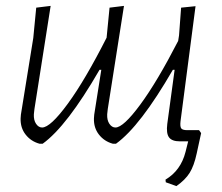

<svg xmlns="http://www.w3.org/2000/svg" viewBox="-20 -480 755 652"><path d="M152 -460 97 -110 95 -92Q94 -72 102.5 -59.5Q111 -47 123 -47Q151 -47 210 -127.5Q269 -208 342 -352L352 -454L401 -460L346 -110L344 -92Q343 -72 351.5 -59.5Q360 -47 372 -47Q399 -47 456.5 -125Q514 -203 585 -341L588 -360L595 -454L644 -459L593 -68Q591 -50 595.5 -44Q600 -38 616 -38H656L663 -28L648 41Q639 83 624 107Q609 131 579 152L543 139L542 130Q594 99 610 36L619 0H591Q564 0 554 -13.5Q544 -27 548 -59L573 -243H567Q456 -51 374 8H363Q334 0 316 -23Q298 -46 299 -78L300 -91L324 -243H318Q207 -51 125 8H114Q85 0 67 -23Q49 -46 50 -78L51 -91L93 -351L103 -454Z"/></svg>

Font: Alegreya Sans SC Light
Style: Italic
Weight: 300
Italic angle: -7°
Designer: Juan Pablo del Peral
Foundry: Huerta Tipografica
Version: Version 2.007